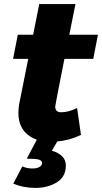

<svg xmlns="http://www.w3.org/2000/svg" viewBox="-20 -685 499 939"><path d="M153 234Q94 234 45 213L89 129Q113 139 139 139Q161.5 139 173.8 131Q186 123 186 114Q186 99.5 169 95.2Q152 91 111 91L160 -2Q70 -35 70 -133Q70 -151 73 -172L118 -397H44L67 -515H142L172 -665H349L319 -515H459L436 -397H295Q250 -170 250 -164Q250 -136 279 -136Q316 -136 357 -157L376 -25Q322 1 260 7L234 52Q302 73 302 124Q302 180 257.5 207Q213 234 153 234Z"/></svg>

Font: Argentum Novus
Style: Bold Italic
Weight: 700
Designer: Julieta Ulanovsky (font) & Cristiano Sobral (main changes)
Foundry: Julieta Ulanovsky (font) & Cristiano Sobral (main changes)
Version: Version 3.00;November 27, 2020;FontCreator 13.0.0.2655 64-bi